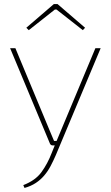

<svg xmlns="http://www.w3.org/2000/svg" viewBox="-20 -718 546 948"><path d="M477 -480 256 47Q243 77 229.5 102.5Q216 128 198 149Q180 170 156.5 185.5Q133 201 101 210L95 196Q155 173 185 131.5Q215 90 235 38L254 -9Q261 -25 268 -42.5Q275 -60 282 -76L451 -480ZM56 -480 225 -74Q230 -61 236 -48Q242 -35 247 -22H266L256 0H240Q236 0 232.5 -2Q229 -4 227 -8L30 -480ZM264 -698 400 -581 389 -569 259 -671H251L122 -569L110 -581L246 -698Z"/></svg>

Font: Exo 2 Thin
Style: Regular
Weight: 250
Designer: Natanael Gama
Foundry: Natanael Gama
Version: Version 2.010